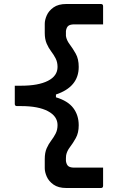

<svg xmlns="http://www.w3.org/2000/svg" viewBox="-20 -780 590 961"><path d="M374 -153Q374 -115 359.5 -89Q345 -63 330 -43.5Q315 -24 311 -3Q310 4 310 11Q310 18 310 26Q313 45 322.5 52Q332 59 352 59H496V150Q496 161 485 161H312Q272 161 248 144Q224 127 214 104Q204 81 204 62V16Q204 -16 213.5 -37.5Q223 -59 236 -76Q249 -93 258.5 -111.5Q268 -130 268 -154Q268 -198 220 -223.5Q172 -249 86 -249H65Q54 -249 54 -260V-351H86Q172 -351 220 -375.5Q268 -400 268 -445Q268 -469 258.5 -487.5Q249 -506 236 -523Q223 -540 213.5 -562Q204 -584 204 -615V-661Q204 -680 214 -703Q224 -726 248 -743Q272 -760 312 -760H485Q496 -760 496 -749V-658H352Q332 -658 322.5 -651Q313 -644 310 -625V-600Q313 -579 328.5 -558.5Q344 -538 359 -511.5Q374 -485 374 -445Q374 -345 260 -307V-293Q320 -275 347 -239Q374 -203 374 -153Z"/></svg>

Font: Recursive Sn Lnr St Med
Style: Regular
Weight: 500
Version: Version 1.085;hotconv 1.1.0;makeotfexe 2.6.0; ttfautohint (v